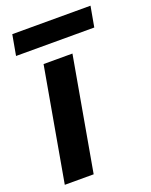

<svg xmlns="http://www.w3.org/2000/svg" viewBox="-138 -807 692 881"><g transform="rotate(-20 207.5 -366.0)"><path d="M23 0 121 -554H262L164 0ZM15 -632 33 -732H415L397 -632Z"/></g></svg>

Font: Poppins SemiBold
Style: Italic
Weight: 600
Italic angle: -10°
Designer: Ninad Kale (Devanagari), Jonny Pinhorn (Latin)
Foundry: Indian Type Foundry
Version: Version 3.200;PS 1.000;hotconv 16.6.54;makeotf.lib2.5.65590